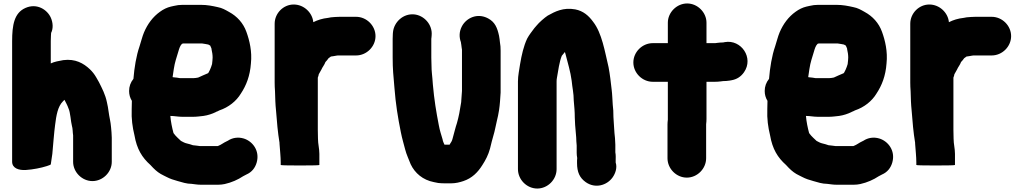

<svg xmlns="http://www.w3.org/2000/svg" viewBox="-20 -829 5904 1108"><path d="M513.5 216C573.4 216 625 164.7 625 105V-34C625 -53.9 622.5 -76.1 621 -94C618.4 -127.8 611 -151.3 607 -183C604.3 -203.7 601 -222.3 597 -239C587.7 -284.1 569.4 -318.2 551 -355L535 -383C525 -400.3 513 -415.7 499 -429C462.2 -463.8 414.6 -491.1 345 -482C321.8 -478.1 291.9 -472.4 273 -463V-593C273 -604.3 273.3 -614.3 274 -623C274 -629.7 274.3 -635 275 -639C288.3 -665.6 285.5 -699 273.5 -726.5C253.6 -772.2 193.7 -813 126.5 -783C61.9 -754.1 50 -684.7 50 -591V104C50 142.3 88.8 154.4 129 152C169.9 149.5 218.3 139.8 250 129.5C265.3 124.5 273 121.3 273 120C276.2 100.8 278.5 80 282 59C284.8 28.4 293.1 -74.9 298 -108C304.8 -162.7 313.1 -214.1 343 -244L352 -253C359.5 -238.1 369.4 -220.9 375 -204C386.3 -181.3 388.5 -126.5 395 -103C400.2 -87.5 399.1 -64.2 402 -48V105C402 164.7 453.6 216 513.5 216Z M1207 -497C1207 -485.4 1205.1 -472.8 1204 -462V-460C1199.8 -447.5 1197.3 -437.5 1192 -427L1187.5 -418C1185.7 -414.4 1182.1 -405 1177 -405C1158.3 -396.5 1143.2 -391.1 1125 -382C1123 -381.3 1121.7 -381 1121 -381C1113.9 -379.8 1104.6 -378 1096 -378H1019C1007.4 -380.9 992.7 -381.5 981 -383C979 -383 977.3 -383.3 976 -384C978.7 -399.3 981 -415 983 -431C989 -471.2 998.8 -496 1009 -531C1014.3 -549.4 1019 -565 1030 -576L1036 -578H1147C1161.2 -576.4 1169.3 -574.1 1182 -572C1185.3 -570 1189 -568 1193 -566C1198.3 -552.6 1201 -551 1201 -543C1204.3 -529.7 1207 -512.6 1207 -497ZM1138 237H1240C1252 237 1264.3 235.7 1277 233C1316.3 224.3 1353.3 207.8 1383 188C1390.3 184.7 1396.7 181.3 1402 178C1432.7 164.8 1452.6 140.1 1461.5 108C1480.5 39.6 1436.1 -15.2 1385.5 -30C1353.3 -39.4 1320.7 -34.1 1295 -17L1287 -13C1270.8 -6 1257.1 6.2 1239 13C1237.7 13 1236.7 13.3 1236 14H1134C1120.2 12.5 1108.9 10.2 1093 9C1082.7 4.9 1071 2 1059 -1C1045.2 -3.8 1035.4 -10.3 1024 -16L1022 -18L1005 -34C996.7 -42.3 988.3 -50.5 982 -60C982 -60.7 981.7 -61.3 981 -62C973.3 -90.3 965.5 -127.3 963 -160C985.7 -160 1007.5 -155 1031 -155H1096C1115.9 -155 1137 -158.3 1154 -160C1178.8 -163.3 1205.7 -172.4 1225 -182C1227.7 -184 1230.7 -185.3 1234 -186C1238.7 -188.7 1242.7 -190.7 1246 -192C1298.7 -209.6 1343.7 -245.1 1370 -289C1401 -335.5 1422.9 -391.2 1428 -463C1435.3 -531.9 1419.9 -595.9 1402 -645C1383.8 -696.4 1347.4 -735.4 1302 -760C1279.4 -772.7 1262.4 -783 1236 -788C1206.3 -794.6 1176.3 -801 1139 -801H1033C1016.3 -801 1000 -799 984 -795C977.3 -793 971.3 -791.7 966 -791C944 -785.7 923 -775.7 903 -761C862.6 -732.2 831.8 -691.1 811 -642C801.4 -619.8 793.1 -585.2 785 -561C766.5 -507.8 755.2 -438.4 750 -374C733.3 -353.3 725 -330 725 -304C725 -283.3 730.3 -264.3 741 -247C740.3 -229.7 740 -214 740 -200C737.7 -141.1 744.4 -96.2 756 -48C769.6 31 799.7 80.1 848 123L864 140C883.3 159.3 900 172.2 925 184L941 192C961 202.6 982.6 209.8 1006 216C1029.7 222.8 1057.4 232 1086 232C1102.3 233.8 1119 237 1138 237Z M1565 -692V-352C1565 -336.7 1565.7 -320.3 1567 -303C1568.3 -259.3 1568.8 -229.5 1573 -190C1578 -125.4 1582.9 -65.4 1593 -5V0C1595.3 36.3 1600 74 1600 109V123C1600 125 1637 126 1711 126C1785.7 126 1823 125 1823 123V59C1823 27.9 1815 2 1815 -29C1814.3 -45.7 1814 -62.7 1814 -80V-381C1816.8 -388 1818.8 -394.5 1820 -402C1820.7 -402 1821 -402.3 1821 -403C1827 -413.7 1831.7 -422 1835 -428C1840.4 -441.4 1852.6 -454.9 1858 -471C1864.7 -477.7 1870.1 -484.5 1876 -493C1882 -497.7 1886.7 -501 1890 -503H1891L1905 -505L1922 -508C1924.7 -508 1927.3 -508.3 1930 -509H2035C2095.5 -509 2147 -560.1 2147 -620.5C2147 -680.9 2095.5 -732 2035 -732H1940C1922 -732 1907.1 -730.3 1890 -729L1874 -726C1839.6 -722.2 1813 -713.5 1788 -701C1782.9 -755.8 1733.9 -803 1675 -803C1614.7 -803 1565 -752 1565 -692Z M2642 -249C2642 -243 2641.3 -237 2640 -231C2634.7 -194 2627.3 -155.2 2617 -119C2609.1 -96.6 2599.4 -55.7 2592 -30C2588.7 -15.2 2582.6 -6.9 2576 3C2576 3.7 2575.7 4.7 2575 6H2545C2540.5 -4 2535.6 -13.7 2534 -25C2525.6 -54.5 2518.3 -73.3 2512 -108C2497.1 -185.4 2485.9 -252 2478 -341C2474.7 -395.2 2470 -411.8 2470 -457C2469.3 -472.3 2469 -485.3 2469 -496V-605C2469 -606.3 2469.3 -609 2470 -613L2471 -625C2476.6 -687.5 2426.6 -741 2369.5 -746C2306.3 -751.6 2254.3 -701.4 2248 -645L2247 -634C2246.3 -623.3 2246 -613.7 2246 -605V-496C2246 -429.4 2250.3 -392 2256 -325C2263.5 -227.5 2276 -151.9 2293 -67C2301.5 -24.6 2308.8 -3.7 2318 33C2325.4 62.7 2340 92.4 2350 119C2374.3 170.3 2420.6 209.8 2484 222L2509 227C2521.7 228.3 2534.3 229 2547 229H2583C2610.2 229 2633.9 222.7 2654 216C2703.9 199.4 2737.8 165.3 2764 123C2782.3 94.7 2797.8 65.4 2808 28C2813.6 6.5 2821.4 -29.2 2828 -49C2834.7 -69.1 2841.1 -106.2 2847 -130C2853.3 -152.6 2855.5 -169.9 2860 -194C2864.9 -225 2866.7 -260.4 2869 -295V-536C2869 -553.7 2868 -569.9 2865 -585L2863 -603C2861.7 -609 2860.7 -615.3 2860 -622C2849.8 -669.4 2836.1 -702 2796.5 -723C2733.4 -756.4 2671 -724.5 2646 -678C2629.7 -647.6 2628.6 -615.4 2640 -585V-583L2642 -571L2644 -555C2644.7 -550.3 2645.3 -546 2646 -542V-304C2644.5 -287.3 2643.2 -266.3 2642 -249Z M3192 147V-359C3192 -367 3192.7 -374 3194 -380C3201.5 -422.9 3207.7 -471.2 3222 -507C3229.8 -514.8 3234.2 -523.2 3240 -529L3244 -515C3255.9 -467.3 3272.4 -415.4 3279 -363C3282.6 -322.9 3291 -291.1 3291 -249C3294.1 -212.3 3297 -187.1 3297 -151C3297.7 -137 3298.3 -122.7 3299 -108C3300.5 -78.5 3306 -41.8 3306 -14C3306.7 -6.7 3307.3 1.7 3308 11V53C3308 62.3 3309 72.3 3311 83C3310.3 87.7 3310 92.3 3310 97V112C3310 164.3 3325.4 197.4 3360 222C3414.9 261 3482.5 240.7 3515 195C3532.3 170.7 3542.6 137.7 3533 109V97C3533 81.2 3534.4 67.9 3531 50V6C3530.3 -7.3 3529.7 -20 3529 -32L3526 -61L3524 -91C3523.3 -99.7 3522.7 -110 3522 -122L3520 -154C3520 -181.8 3519.1 -201.6 3516 -225C3514.3 -248.9 3513.1 -287.3 3510 -310C3505.2 -352.9 3499.8 -400.5 3492 -441C3470.1 -532.9 3453.6 -638.3 3403 -703C3377.4 -738.4 3346.1 -766 3299 -775C3230.4 -787.2 3183.2 -762.5 3141 -739C3123.1 -727.5 3090 -698.5 3077 -682C3073 -676.7 3068.7 -671.7 3064 -667C3050.8 -649.4 3032.8 -626.6 3022 -606C3001.9 -563 2990.2 -512.4 2981 -457C2977 -427.2 2969 -394 2969 -359V147C2969 207.5 3020.1 259 3080.5 259C3140.9 259 3192 207.5 3192 147Z M3834 -698V-580H3747C3686.5 -580 3635 -528.9 3635 -468.5C3635 -408.1 3686.5 -357 3747 -357H3834V-138C3832.7 -128 3832 -118.7 3832 -110V84C3832 144.5 3883.1 196 3943.5 196C4003.9 196 4055 144.5 4055 84V-112C4056.3 -122.7 4057 -132.7 4057 -142V-357H4105C4115.7 -357 4126.3 -357.7 4137 -359L4153 -361C4165 -361 4177.7 -362 4191 -364L4202 -366C4232 -371.3 4255.8 -386.7 4273.5 -412C4331.4 -495 4257.2 -602.7 4163 -586L4153 -584C4143 -584 4133 -583.3 4123 -582L4107 -580H4057V-698C4057 -757.7 4005.4 -809 3945.5 -809C3885.6 -809 3834 -757.7 3834 -698Z M4875 -497C4875 -485.4 4873.1 -472.8 4872 -462V-460C4867.8 -447.5 4865.3 -437.5 4860 -427L4855.5 -418C4853.7 -414.4 4850.1 -405 4845 -405C4826.3 -396.5 4811.2 -391.1 4793 -382C4791 -381.3 4789.7 -381 4789 -381C4781.9 -379.8 4772.6 -378 4764 -378H4687C4675.4 -380.9 4660.7 -381.5 4649 -383C4647 -383 4645.3 -383.3 4644 -384C4646.7 -399.3 4649 -415 4651 -431C4657 -471.2 4666.8 -496 4677 -531C4682.3 -549.4 4687 -565 4698 -576L4704 -578H4815C4829.2 -576.4 4837.3 -574.1 4850 -572C4853.3 -570 4857 -568 4861 -566C4866.3 -552.6 4869 -551 4869 -543C4872.3 -529.7 4875 -512.6 4875 -497ZM4806 237H4908C4920 237 4932.3 235.7 4945 233C4984.3 224.3 5021.3 207.8 5051 188C5058.3 184.7 5064.7 181.3 5070 178C5100.7 164.8 5120.6 140.1 5129.5 108C5148.5 39.6 5104.1 -15.2 5053.5 -30C5021.3 -39.4 4988.7 -34.1 4963 -17L4955 -13C4938.8 -6 4925.1 6.2 4907 13C4905.7 13 4904.7 13.3 4904 14H4802C4788.2 12.5 4776.9 10.2 4761 9C4750.7 4.9 4739 2 4727 -1C4713.2 -3.8 4703.4 -10.3 4692 -16L4690 -18L4673 -34C4664.7 -42.3 4656.3 -50.5 4650 -60C4650 -60.7 4649.7 -61.3 4649 -62C4641.3 -90.3 4633.5 -127.3 4631 -160C4653.7 -160 4675.5 -155 4699 -155H4764C4783.9 -155 4805 -158.3 4822 -160C4846.8 -163.3 4873.7 -172.4 4893 -182C4895.7 -184 4898.7 -185.3 4902 -186C4906.7 -188.7 4910.7 -190.7 4914 -192C4966.7 -209.6 5011.7 -245.1 5038 -289C5069 -335.5 5090.9 -391.2 5096 -463C5103.3 -531.9 5087.9 -595.9 5070 -645C5051.8 -696.4 5015.4 -735.4 4970 -760C4947.4 -772.7 4930.4 -783 4904 -788C4874.3 -794.6 4844.3 -801 4807 -801H4701C4684.3 -801 4668 -799 4652 -795C4645.3 -793 4639.3 -791.7 4634 -791C4612 -785.7 4591 -775.7 4571 -761C4530.6 -732.2 4499.8 -691.1 4479 -642C4469.4 -619.8 4461.1 -585.2 4453 -561C4434.5 -507.8 4423.2 -438.4 4418 -374C4401.3 -353.3 4393 -330 4393 -304C4393 -283.3 4398.3 -264.3 4409 -247C4408.3 -229.7 4408 -214 4408 -200C4405.7 -141.1 4412.4 -96.2 4424 -48C4437.6 31 4467.7 80.1 4516 123L4532 140C4551.3 159.3 4568 172.2 4593 184L4609 192C4629 202.6 4650.6 209.8 4674 216C4697.7 222.8 4725.4 232 4754 232C4770.3 233.8 4787 237 4806 237Z M5233 -692V-352C5233 -336.7 5233.7 -320.3 5235 -303C5236.3 -259.3 5236.8 -229.5 5241 -190C5246 -125.4 5250.9 -65.4 5261 -5V0C5263.3 36.3 5268 74 5268 109V123C5268 125 5305 126 5379 126C5453.7 126 5491 125 5491 123V59C5491 27.9 5483 2 5483 -29C5482.3 -45.7 5482 -62.7 5482 -80V-381C5484.8 -388 5486.8 -394.5 5488 -402C5488.7 -402 5489 -402.3 5489 -403C5495 -413.7 5499.7 -422 5503 -428C5508.4 -441.4 5520.6 -454.9 5526 -471C5532.7 -477.7 5538.1 -484.5 5544 -493C5550 -497.7 5554.7 -501 5558 -503H5559L5573 -505L5590 -508C5592.7 -508 5595.3 -508.3 5598 -509H5703C5763.5 -509 5815 -560.1 5815 -620.5C5815 -680.9 5763.5 -732 5703 -732H5608C5590 -732 5575.1 -730.3 5558 -729L5542 -726C5507.6 -722.2 5481 -713.5 5456 -701C5450.9 -755.8 5401.9 -803 5343 -803C5282.7 -803 5233 -752 5233 -692Z"/></svg>

Font: Smoothie
Style: Blk
Weight: 900
Foundry: Cannot Into Space Fonts
Version: Version 0.8